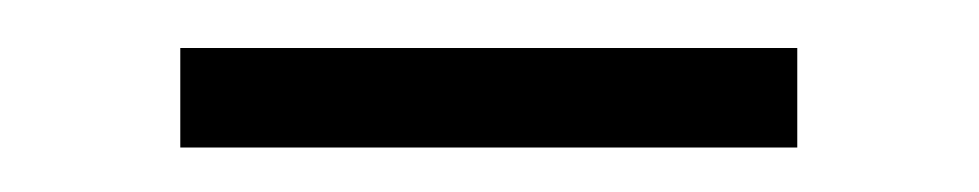

<svg xmlns="http://www.w3.org/2000/svg" viewBox="-20 -652 418 82"><path d="M57 -589V-631.5H320.5V-589Z"/></svg>

Font: Anek Tamil Medium Light
Style: Regular
Weight: 300
Version: Version 1.003